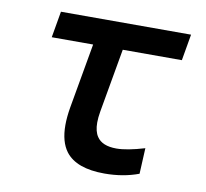

<svg xmlns="http://www.w3.org/2000/svg" viewBox="-64 -588 715 667"><g transform="rotate(10 293.0 -254.5)"><path d="M345.2 9.8Q246.1 9.8 208 -40Q182.6 -73.7 182.6 -132.3Q182.6 -160.6 188.5 -195.3L229 -424.8H83L99.1 -517.6H558.1L542 -424.8H333.5L293.9 -200.2Q290 -178.2 290 -160.6Q290 -129.4 302.2 -111.3Q320.8 -83 371.1 -83Q408.2 -83 470.2 -101.6L465.8 -10.7Q411.1 9.8 345.2 9.8Z"/></g></svg>

Font: CaskaydiaCove NFP
Style: Italic
Weight: 400
Italic angle: -10°
Designer: Aaron Bell
Foundry: Saja Typeworks
Version: Version 2111.001; VTT 6.35;Nerd Fonts 3.1.1